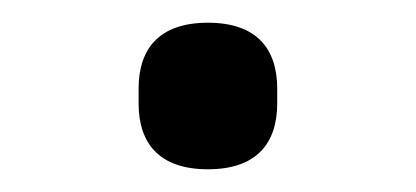

<svg xmlns="http://www.w3.org/2000/svg" viewBox="-20 -389 366 169"><path d="M163 -240C206 -240 224 -263 224 -298V-311C224 -346 206 -369 163 -369C120 -369 102 -346 102 -311V-298C102 -263 120 -240 163 -240Z"/></svg>

Font: IBMKR
Style: Regular
Weight: 400
Designer: Mike Abbink; Paul van der Laan; Pieter van Rosmalen; Wujin Sim; Chorong Kim; Dohee Lee;
Foundry: Sandoll Inc.
Version: Version 1.002